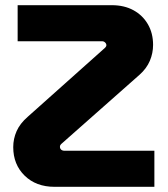

<svg xmlns="http://www.w3.org/2000/svg" viewBox="-20 -720 646 740"><path d="M190 0Q119 0 75 -43Q31 -86 31 -153Q31 -185 44 -214.5Q57 -244 87 -270L385 -536Q387 -538 388.5 -540.5Q390 -543 390 -546Q390 -550 387.5 -553.5Q385 -557 381.5 -559Q378 -561 374 -561H48V-700H411Q459 -700 494.5 -680.5Q530 -661 550 -626.5Q570 -592 570 -547Q570 -515 557.5 -485.5Q545 -456 518 -432L216 -165Q215 -164 213.5 -162Q212 -160 211.5 -158.5Q211 -157 211 -154Q211 -150 213 -146.5Q215 -143 219 -141Q223 -139 228 -139H575V0Z"/></svg>

Font: MuseoModerno Thin
Style: Bold
Weight: 700
Version: Version 1.003